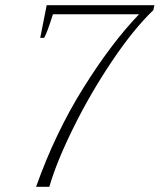

<svg xmlns="http://www.w3.org/2000/svg" viewBox="-20 -720 615 740"><path d="M516 -665H184Q161 -592 150 -574H135L160 -700H575L571 -681Q495 -608 412.5 -485.5Q330 -363 264.5 -231Q199 -99 170 0H119Q193 -208 301.5 -381.5Q410 -555 516 -665Z"/></svg>

Font: Trirong ExtraLight
Style: Italic
Weight: 275
Italic angle: -12°
Designer: Katatrad Team
Foundry: CadsonDemak
Version: Version 1.003